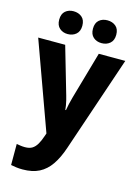

<svg xmlns="http://www.w3.org/2000/svg" viewBox="-144 -836 833 1154"><g transform="rotate(15 272.0 -259.0)"><path d="M1 -550H169L254 -257Q258 -244 261.5 -229Q265 -214 267.5 -199.5Q270 -185 271 -172H275Q278 -192 283 -213Q288 -234 294 -256L378 -550H543L342 44Q320 110 290 153.5Q260 197 218 218.5Q176 240 115 240Q93 240 75 237.5Q57 235 42 232V101Q53 103 66.5 105Q80 107 94 107Q122 107 139 96.5Q156 86 168.5 65Q181 44 191 14L198 -6ZM95 -687Q95 -723 115.5 -740.5Q136 -758 166 -758Q197 -758 218 -740.5Q239 -723 239 -687Q239 -652 218 -634Q197 -616 166 -616Q136 -616 115.5 -634Q95 -652 95 -687ZM305 -687Q305 -723 325.5 -740.5Q346 -758 377 -758Q408 -758 429 -740.5Q450 -723 450 -687Q450 -652 429 -634Q408 -616 377 -616Q346 -616 325.5 -634Q305 -652 305 -687Z"/></g></svg>

Font: Noto Sans Khmer SemiCondensed ExtraBold
Style: Regular
Weight: 800
Width: 4
Designer: Danh Hong and the Monotype Design Team
Foundry: Monotype Imaging Inc.
Version: Version 2.004